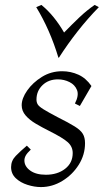

<svg xmlns="http://www.w3.org/2000/svg" viewBox="-20 -744 421 779"><path d="M146 15Q120 15 91.5 6Q63 -3 44 -21Q25 -39 25 -66Q25 -92 44 -111.5Q63 -131 89 -153L105 -137Q90 -123 84.5 -113Q79 -103 79 -93Q79 -69 102.5 -52Q126 -35 166 -35Q213 -35 244 -59Q275 -83 275 -123Q275 -149 255 -167Q235 -185 179 -213Q151 -227 125.5 -242Q100 -257 84 -275.5Q68 -294 68 -317Q68 -345 90.5 -377Q113 -409 150 -432Q187 -455 232 -455Q267 -455 298 -441Q329 -427 351 -395L304 -314L284 -324Q301 -357 292.5 -378.5Q284 -400 262 -411Q240 -422 215 -422Q177 -422 152.5 -398.5Q128 -375 128 -340Q128 -329 133 -320.5Q138 -312 156.5 -300.5Q175 -289 213 -269Q259 -246 283 -231Q307 -216 316 -201Q325 -186 325 -163Q325 -116 299.5 -75.5Q274 -35 233 -10Q192 15 146 15ZM364 -724 381 -715Q336 -669 295.5 -617.5Q255 -566 219 -510H217Q183 -623 127 -715L148 -724Q175 -702 198 -673.5Q221 -645 240 -612Q272 -645 302 -673.5Q332 -702 364 -724Z"/></svg>

Font: Bona Nova SC
Style: Italic
Weight: 400
Italic angle: -4°
Designer: Mateusz Machalski
Foundry: Capitalics
Version: Version 4.001; ttfautohint (v1.8.4.7-5d5b)